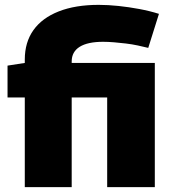

<svg xmlns="http://www.w3.org/2000/svg" viewBox="-20 -770 702 790"><path d="M82 0V-369H11V-500L82 -511V-525Q82 -596 117.5 -646Q153 -696 221.5 -723Q290 -750 386 -750Q425 -750 467.5 -745.5Q510 -741 553 -733Q596 -725 634 -713L590 -573Q570 -578 546.5 -583Q523 -588 498 -591Q473 -594 449 -596Q425 -598 404 -598Q341 -598 308 -577.5Q275 -557 275 -517V-511H617V0H421V-369H275V0Z"/></svg>

Font: Georama ExtraBold
Style: Regular
Weight: 800
Designer: Jean-Baptiste Levee
Foundry: Production Type
Version: Version 1.001